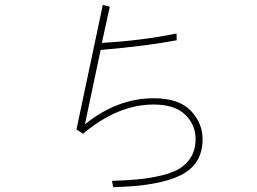

<svg xmlns="http://www.w3.org/2000/svg" viewBox="-20 -733 1040 776"><path d="M289.1 -210 395.5 -712.9 423.8 -706.1 391.6 -559.6Q557.6 -569.3 693.4 -597.7L694.3 -570.3Q572.3 -546.9 386.7 -531.2L323.2 -230.5Q454.1 -335.9 600.6 -335.9Q703.1 -335.9 751 -285.6Q798.8 -235.4 798.8 -170.9Q798.8 -68.4 709.5 -24.4Q620.1 19.5 437.5 23.4L432.6 -2Q497.1 -3.9 544.4 -8.8Q591.8 -13.7 636.7 -24.9Q681.6 -36.1 709.5 -54.2Q737.3 -72.3 753.9 -101.6Q770.5 -130.9 770.5 -170.9Q770.5 -228.5 728.5 -269.5Q686.5 -310.5 600.6 -310.5Q456.1 -310.5 315.4 -192.4Z"/></svg>

Font: Gothic A1 Thin
Style: Regular
Weight: 250
Designer: HanYang I&C Co.,Ltd.
Foundry: HanYang I&C Co.,Ltd.
Version: Version 2.50